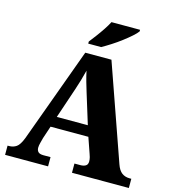

<svg xmlns="http://www.w3.org/2000/svg" viewBox="-132 -1040 1036 1148"><g transform="rotate(15 386.0 -465.5)"><path d="M6 0V-57H15Q41 -57 60.5 -70.5Q80 -84 97 -128L311 -714H473L681 -122Q693 -87 713 -72Q733 -57 761 -57H772V0H420V-57H457Q476 -57 489 -64.5Q502 -72 502 -92Q502 -105 498.5 -118Q495 -131 492 -138L459 -233H225L199 -155Q196 -143 191 -124.5Q186 -106 186 -93Q186 -76 195.5 -66.5Q205 -57 228 -57H272V0ZM246 -299H438L380 -487Q371 -516 362 -547.5Q353 -579 346 -612Q338 -579 329 -549Q320 -519 310 -489ZM314 -784Q329 -803 348.5 -829Q368 -855 386 -882Q404 -909 415 -931H592V-921Q583 -908 560.5 -888Q538 -868 509 -846Q480 -824 449.5 -804.5Q419 -785 394 -771H314Z"/></g></svg>

Font: Noto Serif Sinhala ExtraBold
Style: Regular
Weight: 800
Designer: Jelle Bosma - Monotype Design Team
Foundry: Monotype Imaging Inc.
Version: Version 2.007; ttfautohint (v1.8.4.7-5d5b)